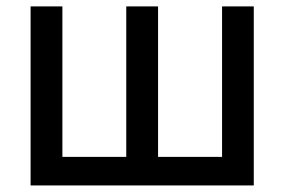

<svg xmlns="http://www.w3.org/2000/svg" viewBox="-20 -565 866 585"><path d="M73.2 0H753.2V-545.5H656.6V-87H461.6V-545.5H364.7V-87H170.1V-545.5H73.2Z"/></svg>

Font: Inter 465
Style: Regular
Weight: 400
Designer: Rasmus Andersson
Foundry: rsms
Version: Version 3.019;Glyphs 3.1.2 (3151)